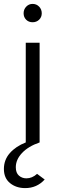

<svg xmlns="http://www.w3.org/2000/svg" viewBox="-41 -730 313 984"><path d="M126 -710Q146 -710 159.5 -696Q173 -682 173 -662Q173 -642 159.5 -629Q146 -616 126 -616Q106 -616 93 -629Q80 -642 80 -662Q80 -682 93.5 -696Q107 -710 126 -710ZM88 234Q42 234 10.5 208.5Q-21 183 -21 136Q-21 89 9.5 54.5Q40 20 91 0V-511H162V0Q104 20 72 54Q40 88 40 127Q40 156 56 170Q72 184 94 184Q124 184 149 161L188 190Q148 234 88 234Z"/></svg>

Font: Overpass Light
Style: Regular
Weight: 300
Designer: Delve Withrington, Thomas Jockin
Foundry: Delve Fonts
Version: Version 3.000;DELV;Overpass